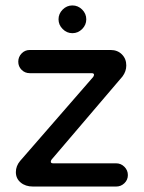

<svg xmlns="http://www.w3.org/2000/svg" viewBox="-20 -682 526 703"><path d="M194.3 -611.3Q194.3 -631.8 209.5 -647Q224.6 -662.1 245.1 -662.1Q265.6 -662.1 280.8 -647Q295.9 -631.8 295.9 -611.3Q295.9 -590.8 280.8 -575.7Q265.6 -560.5 245.1 -560.5Q224.6 -560.5 209.5 -575.7Q194.3 -590.8 194.3 -611.3ZM38.1 -51.8Q38.1 -74.2 53.7 -92.8L321.3 -400.4Q324.2 -405.3 324.2 -408.2Q324.2 -414.1 315.4 -414.1H88.9Q71.3 -414.1 59.1 -426.3Q46.9 -438.5 46.9 -456.1Q46.9 -473.6 59.1 -486.3Q71.3 -499 88.9 -499H384.8Q410.2 -499 426.3 -482.9Q442.4 -466.8 442.4 -442.4Q442.4 -420.9 428.7 -402.3L168.9 -97.7Q166 -93.8 166 -89.8Q166 -84 174.8 -84H405.3Q422.9 -84 435.5 -71.3Q448.2 -58.6 448.2 -41Q448.2 -23.4 435.5 -11.2Q422.9 1 405.3 1H100.6Q73.2 1 55.7 -13.7Q38.1 -28.3 38.1 -51.8Z"/></svg>

Font: jf-openhuninn-1.1
Style: Regular
Weight: 400
Designer: [Kosugi Maru]
      Designed by Motoya company      

      [Varela Round]
      Joe Prince(Latin component); Avraham Co
Foundry: justfont CO.,LTD.
Version: 1.1